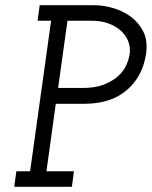

<svg xmlns="http://www.w3.org/2000/svg" viewBox="-20 -720 585 740"><path d="M43 -60H96L177 -640H125L133 -700H343Q376 -700 414 -689.5Q452 -679 483 -656.5Q514 -634 532 -599Q550 -564 543 -513Q530 -425 468.5 -372.5Q407 -320 305 -320H195L159 -60H265L257 0H35ZM204 -381H299Q347 -381 380 -394Q413 -407 434.5 -426Q456 -445 466.5 -468.5Q477 -492 480 -513Q483 -539 474 -561.5Q465 -584 446 -601.5Q427 -619 398.5 -629.5Q370 -640 336 -640H240Z"/></svg>

Font: Josefin Slab SemiBold
Style: Italic
Weight: 600
Italic angle: -12°
Designer: Santiago Orozco
Foundry: Typemade
Version: Version 2.000